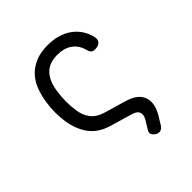

<svg xmlns="http://www.w3.org/2000/svg" viewBox="-198 -694 996 996"><g transform="rotate(-45 300.0 -195.5)"><path d="M430 150Q420 165 407.5 168.5Q395 172 380 163Q365 154 361.5 142Q358 130 368 115L394 73Q408 49 402.5 31Q397 13 370 4L244 -33Q174 -54 139.5 -102Q105 -150 95 -217Q90 -250 90 -284.5Q90 -319 95 -353Q102 -401 117.5 -439.5Q133 -478 159.5 -504.5Q186 -531 223 -545.5Q260 -560 308 -560Q388 -560 441 -523Q494 -486 511 -420Q517 -397 505.5 -383.5Q494 -370 468 -370Q454 -370 446.5 -376.5Q439 -383 435 -399Q424 -442 392 -465.5Q360 -489 308 -489Q248 -489 215.5 -453.5Q183 -418 175 -353Q170 -320 170 -285Q170 -250 175 -217Q180 -177 202 -147.5Q224 -118 266 -105L395 -67Q463 -46 478 1.5Q493 49 454 111Z"/></g></svg>

Font: Maple Mono NL Light
Style: Regular
Weight: 300
Monospace: yes
Designer: subframe7536
Version: Version 7.000